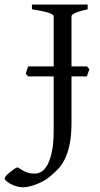

<svg xmlns="http://www.w3.org/2000/svg" viewBox="-113 -635 438 841"><path d="M271 -594.2Q237.8 -587.4 219 -579.1Q200.2 -570.8 200.2 -564V-344.2H267.6L278.3 -332L267.6 -300.3H200.2V-100.1Q200.2 -42 192.1 -3.2Q184.1 35.6 170.7 62.5Q157.2 89.4 139.6 107.2Q122.1 125 103 140.6Q89.8 151.4 74 159.7Q58.1 168 42 173.8Q25.9 179.7 11.5 182.6Q-2.9 185.5 -12.2 185.5Q-26.9 185.5 -41.5 180.9Q-56.2 176.3 -67.4 170.2Q-78.6 164.1 -85.7 157.5Q-92.8 150.9 -92.8 146.5Q-92.8 142.6 -86.4 135.3Q-80.1 127.9 -71.3 120.6Q-62.5 113.3 -52.7 106.7Q-43 100.1 -36.1 97.7Q-22.5 106.4 -12.2 112.1Q-2 117.7 6.8 120.6Q15.6 123.5 23.7 124.5Q31.7 125.5 41 125.5Q53.7 125.5 68.1 117.2Q82.5 108.9 94.5 87.6Q106.4 66.4 114.3 29.3Q122.1 -7.8 122.1 -64.9V-300.3H10.7L0 -311Q2.4 -318.8 4.6 -327.6Q6.8 -336.4 10.7 -344.2H122.1V-564Q122.1 -566.9 118.2 -570.3Q114.3 -573.7 103.8 -577.6Q93.3 -581.5 74.7 -585.7Q56.2 -589.8 26.9 -594.2V-615.2H271Z"/></svg>

Font: Noto Serif Devanagari
Style: Bold
Weight: 700
Designer: Monotype Design Team
Foundry: Monotype Imaging Inc.
Version: Version 1.01